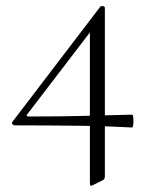

<svg xmlns="http://www.w3.org/2000/svg" viewBox="-20 -418 490 628"><path d="M28 -8Q24 -8 20.5 -12Q17 -16 21 -20L308 -396Q310 -399 316.5 -398Q323 -397 323 -392V158Q323 169 315 172L283 188Q274 193 274 182V-325L294 -338L69 -44Q66 -41 68 -39Q70 -37 74 -37Q132 -37 176.5 -37.5Q221 -38 258 -39Q295 -40 332 -41Q369 -42 412 -43Q415 -43 416 -32.5Q417 -22 416 -11.5Q415 -1 412 -1Q372 -3 333.5 -4.5Q295 -6 252 -6.5Q209 -7 154.5 -7.5Q100 -8 28 -8Z"/></svg>

Font: Cormorant Light
Style: Regular
Weight: 300
Designer: Christian Thalmann (Catharsis Fonts)
Foundry: Catharsis Fonts
Version: Version 4.000